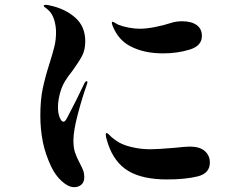

<svg xmlns="http://www.w3.org/2000/svg" viewBox="-20 -769 1040 795"><path d="M192 -79Q167 -132 157 -183.5Q147 -235 147 -290Q147 -355 157 -402.5Q167 -450 185 -506Q199 -551 205.5 -577.5Q212 -604 212 -636Q212 -663 203.5 -689.5Q195 -716 176 -731Q173 -734 167 -738Q161 -742 161 -745Q161 -749 170 -749Q176 -749 188 -746Q249 -733 291 -696.5Q333 -660 333 -598Q333 -563 320 -538Q307 -513 280 -476Q260 -451 249 -432.5Q238 -414 231 -392Q220 -356 220 -324Q220 -301 227 -283Q234 -265 243 -265Q247 -265 251 -270Q255 -275 260 -285Q274 -311 295.5 -354Q317 -397 327 -419Q333 -433 339 -433Q342 -433 342 -429Q342 -426 339 -417Q320 -364 302 -295.5Q284 -227 284 -188Q284 -158 290.5 -138Q297 -118 310 -94Q320 -75 324.5 -63Q329 -51 329 -35Q329 -15 317 -4.5Q305 6 287 6Q263 6 236 -18.5Q209 -43 192 -79ZM519 -578Q471 -603 448 -658Q443 -670 443 -674Q443 -679 446 -679Q448 -679 456 -674.5Q464 -670 469 -667Q489 -659 513.5 -654.5Q538 -650 559 -650Q585 -650 621.5 -657Q658 -664 691 -675Q711 -681 734 -681Q772 -681 794 -665.5Q816 -650 816 -620Q816 -579 765 -563.5Q714 -548 655 -548Q575 -548 519 -578ZM427 -174Q418 -201 418 -212Q418 -218 422 -218Q425 -218 431 -212Q437 -206 441 -202Q462 -184 483 -174Q504 -164 539 -157Q569 -151 604 -151Q633 -151 703 -157Q748 -162 766 -162Q807 -162 828 -143.5Q849 -125 849 -96Q849 -51 798 -38.5Q747 -26 672 -26Q570 -26 511.5 -61Q453 -96 427 -174Z"/></svg>

Font: Shippori Mincho B1 ExtraBold
Style: Regular
Weight: 800
Designer: FONTDASU
Foundry: FONTDASU / Google Inc. / but / Adobe
Version: Version 3.110; ttfautohint (v1.8.3)